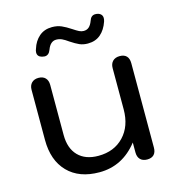

<svg xmlns="http://www.w3.org/2000/svg" viewBox="-109 -814 830 915"><g transform="rotate(-15 306.0 -356.5)"><path d="M58 -206V-453Q58 -475 70.5 -487.5Q83 -500 104 -500Q126 -500 138 -487.5Q150 -475 150 -453V-206Q150 -140 185.5 -103.5Q221 -67 285 -67Q363 -67 410.5 -117Q458 -167 458 -250V-453Q458 -475 470.5 -487.5Q483 -500 505 -500Q527 -500 538.5 -488Q550 -476 550 -453V-37Q550 -14 538.5 -2Q527 10 505 10Q483 10 471 -2.5Q459 -15 459 -37V-86Q384 10 270 10Q170 10 114 -47.5Q58 -105 58 -206ZM125 -619Q125 -628 129 -637Q140 -673 165.5 -695Q191 -717 229 -717Q255 -717 275.5 -708Q296 -699 320 -683Q338 -671 349 -665.5Q360 -660 371 -660Q387 -660 397.5 -669.5Q408 -679 415 -698Q423 -723 444 -723Q460 -723 469.5 -715.5Q479 -708 479 -695Q479 -687 476 -678Q463 -640 438 -618.5Q413 -597 375 -597Q352 -597 334 -605Q316 -613 292 -629Q274 -642 261 -648Q248 -654 233 -654Q204 -654 190 -616Q181 -591 160 -591Q157 -591 147 -593Q125 -599 125 -619Z"/></g></svg>

Font: Kodchasan Medium
Style: Regular
Weight: 500
Designer: Katatrad Aksorn Co.,Ltd.
Foundry: Cadson Demak Co.,Ltd.
Version: Version 1.000; ttfautohint (v1.6)